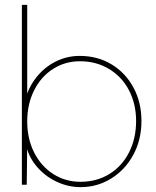

<svg xmlns="http://www.w3.org/2000/svg" viewBox="-20 -760 642 790"><path d="M86 -170 92 -167 90 0H70V-740H92V-348L83 -345Q96 -399 129 -441Q162 -483 208.5 -506.5Q255 -530 308 -530Q381 -530 438.5 -495.5Q496 -461 529 -400Q562 -339 562 -262Q562 -185 528.5 -123Q495 -61 437.5 -25.5Q380 10 312 10Q259 10 210.5 -13.5Q162 -37 128.5 -78Q95 -119 86 -170ZM540 -262Q540 -332 511 -388Q482 -444 429 -476Q376 -508 309 -508Q248 -508 198.5 -476.5Q149 -445 120.5 -388.5Q92 -332 92 -260Q92 -189 120.5 -132.5Q149 -76 199 -44Q249 -12 311 -12Q378 -12 430 -44Q482 -76 511 -133Q540 -190 540 -262Z"/></svg>

Font: Easer Grotesk Variable
Style: Regular
Weight: 400
Designer: Boardeaser, Bonnie Shaver-Troup, Thomas Jockin
Foundry: Lexend
Version: Version 1.001;Glyphs 3.1.2 (3151)